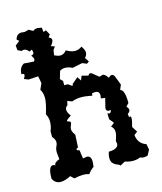

<svg xmlns="http://www.w3.org/2000/svg" viewBox="-96 -673 635 751"><g transform="rotate(-15 222.0 -297.0)"><path d="M112.3 6.8 99.1 -5.9Q75.2 6.3 58.6 6.3Q36.1 6.3 25.9 -15.1Q25.9 -64.9 44.4 -64.9Q50.3 -64.9 55.2 -61.5L54.2 -64.9Q54.2 -73.2 75.2 -81.1L72.3 -109.4Q72.3 -123.5 76.9 -131.8Q81.5 -140.1 81.5 -148.4Q81.5 -159.7 70.3 -172.4V-195.3Q78.1 -213.9 78.1 -232.4Q78.1 -250 69.8 -264.2Q83 -305.7 83 -326.7Q83 -348.6 73.7 -362.3L84.5 -386.7L79.1 -415.5L39.6 -413.1L22.5 -419.9Q28.8 -429.2 28.8 -435.1Q28.8 -439.9 23.4 -439.9L18.1 -440.4Q18.1 -467.3 38.1 -478.5L77.6 -475.6Q82 -479 82 -483.9Q82 -489.7 73.7 -501Q85 -502 85 -510.3Q85 -516.6 81.5 -522.9L71.3 -517.6Q63 -530.3 50.8 -530.3L41.5 -528.3L27.3 -535.2L25.4 -554.2L43.5 -568.8L34.7 -576.2Q40.5 -598.1 60.5 -598.1L72.3 -596.7L90.3 -601.1L106.9 -591.8Q113.8 -598.6 125 -598.6L142.1 -595.7L144 -577.6L154.8 -581.5L165.5 -562.5L157.7 -551.3Q169.4 -547.4 169.4 -539.1Q169.4 -530.3 157.7 -516.6L172.4 -511.7L163.6 -499L160.6 -478.5Q175.3 -471.7 184.1 -471.7Q199.2 -471.7 209.5 -485.8Q228.5 -474.1 245.1 -474.1Q259.8 -474.1 272.5 -483.9Q283.7 -468.3 283.7 -457.5Q283.7 -446.3 274.4 -437.5L285.6 -420.9L276.4 -413.6L258.8 -420.9L217.8 -412.6Q202.6 -420.4 188.5 -420.4Q176.8 -420.4 167.5 -414.1L158.2 -382.8L168.5 -373V-355.5H183.1L199.2 -344.2L202.1 -352.1L226.6 -372.6L236.8 -356.4L243.7 -374L270 -367.2Q273.4 -374.5 279.3 -374.5Q284.2 -374.5 296.1 -363.3Q308.1 -352.1 312.5 -352.1L324.2 -356Q333 -356 344.7 -338.4Q352.5 -346.2 358.4 -346.2Q365.2 -346.2 369.6 -336.4L383.3 -300.8L375 -280.8Q393.1 -277.3 393.1 -223.6L381.8 -211.4Q389.6 -203.6 389.6 -196.8Q389.6 -189 379.4 -182.6L381.3 -169.4Q385.3 -170.4 387.7 -170.4Q389.6 -170.4 389.6 -162.1Q389.6 -153.3 382.8 -128.9L397 -106.4L383.3 -96.2Q387.7 -59.6 419.4 -49.8L423.8 -26.9L413.1 -5.9Q406.2 -2.4 397.5 -2.4Q388.7 -2.4 381.8 -5.9Q367.7 0 352.5 0Q336.9 0 320.3 -5.9L299.3 5.4Q299.3 2 293.9 0Q288.6 -2 282.2 -5.1Q275.9 -8.3 270.5 -14.9Q265.1 -21.5 265.1 -34.7Q265.1 -47.4 270 -59.1Q309.1 -60.1 309.1 -81.5L307.1 -92.8Q315.4 -114.7 315.4 -127Q315.4 -143.1 303.7 -151.4L318.4 -163.6L303.7 -181.6L303.2 -205.6L310.5 -203.1Q317.4 -203.1 319.3 -215.3L311.5 -213.9Q300.8 -213.9 300.8 -227.1L310.5 -266.1L293.5 -268.6L295.4 -281.2Q295.4 -298.3 277.8 -298.3L265.6 -296.9L264.2 -287.6Q237.3 -293 220.2 -293Q199.2 -293 182.6 -286.1L164.1 -293L160.2 -276.4Q150.9 -270.5 150.9 -260.7Q150.9 -249.5 162.6 -234.4Q142.6 -221.7 142.6 -217.3Q142.6 -215.8 145 -215.3Q156.2 -212.9 156.2 -207.5Q156.2 -203.1 152.8 -196.3Q149.4 -189.5 149.4 -183.1Q149.4 -171.4 160.2 -157.7L157.7 -106.9Q149.9 -103.5 149.9 -100.1Q149.9 -96.2 160.6 -94.2L165.5 -59.6L180.7 -62.5Q198.7 -62.5 198.7 -37.6L196.8 -17.6Q184.1 -8.8 173.3 5.9Q163.1 2 150.9 2Q133.8 2 112.3 6.8Z"/></g></svg>

Font: Truetypewriter PolyglOTT
Style: Regular
Weight: 400
Designer: Sergey Beatoff a.k.a. Sam_T
Version: Version 3.76